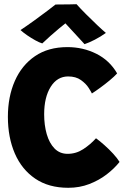

<svg xmlns="http://www.w3.org/2000/svg" viewBox="-20 -887 608 913"><path d="M548.5 -117Q523.5 -85.5 487 -57.5Q450.5 -29.5 404.5 -11.8Q358.5 6 304.5 6Q211.5 6 147.5 -37.5Q83.5 -81 50.5 -157.2Q17.5 -233.5 17.5 -331.5Q17.5 -427 50.5 -502Q83.5 -577 146.5 -620Q209.5 -663 300.5 -663Q374.5 -663 437.8 -631.5Q501 -600 537 -538Q523.5 -523 501.5 -504.8Q479.5 -486.5 456.5 -469.8Q433.5 -453 417 -442.5Q414 -449.5 401.5 -469.2Q389 -489 365 -506.2Q341 -523.5 304 -523.5Q252 -523.5 221 -474Q190 -424.5 190 -343.5Q190 -292 202.2 -249.2Q214.5 -206.5 239.2 -181Q264 -155.5 301.5 -155.5Q342 -155.5 376 -177.8Q410 -200 436.5 -229.5Q454 -217 476.2 -197.2Q498.5 -177.5 518 -156.2Q537.5 -135 548.5 -117ZM344 -867Q362.5 -846 389.8 -818.8Q417 -791.5 443 -767Q469 -742.5 483.5 -730.5Q458.5 -712.5 430.8 -698.2Q403 -684 382 -677Q367 -693.5 349.2 -712.8Q331.5 -732 315.8 -749Q300 -766 291 -776Q279.5 -767 260.2 -751Q241 -735 219.8 -716.2Q198.5 -697.5 181 -680.5Q167.5 -684.5 148 -695.2Q128.5 -706 109.2 -719.2Q90 -732.5 77.5 -744Q107.5 -764 142.5 -789.2Q177.5 -814.5 205.8 -836Q234 -857.5 244 -865.5Q252.5 -865.5 272.2 -865.8Q292 -866 312.5 -866.2Q333 -866.5 344 -867Z"/></svg>

Font: Grandstander
Style: Bold
Weight: 700
Designer: Tyler Finck
Foundry: Etcetera Type Co
Version: Version 1.200; ttfautohint (v1.8.3)